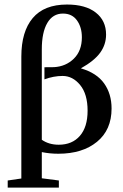

<svg xmlns="http://www.w3.org/2000/svg" viewBox="-20 -671 545 852"><path d="M14.2 161.6V129.9L74.7 121.1V-419.9Q74.7 -530.8 125.2 -590.8Q175.8 -650.9 277.3 -650.9Q359.4 -650.9 405 -615.2Q450.7 -579.6 450.7 -517.6Q450.7 -473.6 424.8 -437.5Q398.9 -401.4 338.9 -367.7Q409.2 -347.2 442.1 -300.8Q475.1 -254.4 475.1 -189.5Q475.1 -94.7 410.4 -41.7Q345.7 11.2 238.8 11.2Q200.7 11.2 165.5 3.9V120.1L241.2 129.9V161.6ZM165.5 -452.1V-50.8Q196.8 -28.8 240.7 -28.8Q300.3 -28.8 334.5 -68.1Q368.7 -107.4 368.7 -179.7Q368.7 -253.4 335.7 -293.7Q302.7 -334 257.8 -334Q217.8 -334 177.2 -318.8V-372.6L219.7 -373Q272.5 -376 307.9 -410.9Q343.3 -445.8 343.3 -505.4Q343.3 -550.3 321.5 -580.6Q299.8 -610.8 259.3 -610.8Q214.4 -610.8 189.9 -569.1Q165.5 -527.3 165.5 -452.1Z"/></svg>

Font: Elstob 14pt Medium
Style: Regular
Weight: 500
Designer: Peter S. Baker
Version: Version 1.015